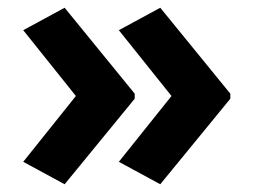

<svg xmlns="http://www.w3.org/2000/svg" viewBox="-20 -522 655 496"><path d="M575 -267V-280L394 -502L287 -444L423 -274L287 -104L394 -46ZM328 -267V-280L147 -502L40 -444L176 -274L40 -104L147 -46Z"/></svg>

Font: Noto Sans Bassa Vah
Style: Bold
Weight: 700
Designer: Monotype Design Team
Foundry: Monotype Imaging Inc.
Version: Version 2.002